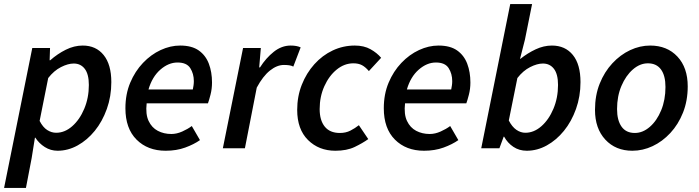

<svg xmlns="http://www.w3.org/2000/svg" viewBox="-37 -726 3423 940"><path d="M-17 194 121 -491H208L206 -431H209Q244 -462 285 -482.5Q326 -503 368 -503Q433 -503 470.5 -456.5Q508 -410 508 -324Q508 -254 486 -192.5Q464 -131 427 -85.5Q390 -40 343 -14Q296 12 245 12Q211 12 182.5 -6Q154 -24 136 -52H134L118 48L90 194ZM238 -76Q280 -76 316.5 -108Q353 -140 375.5 -193.5Q398 -247 398 -310Q398 -363 378 -389Q358 -415 324 -415Q296 -415 261.5 -397.5Q227 -380 199 -344L157 -134Q173 -103 194 -89.5Q215 -76 238 -76Z M774 12Q686 12 631.5 -42.5Q577 -97 577 -196Q577 -265 600.5 -321Q624 -377 663 -418Q702 -459 749.5 -481Q797 -503 845 -503Q902 -503 936 -479Q970 -455 985.5 -414Q1001 -373 1001 -322Q1001 -291 993.5 -262Q986 -233 981 -220H681Q675 -167 690.5 -134Q706 -101 735.5 -85.5Q765 -70 802 -70Q828 -70 855 -82Q882 -94 902 -109L942 -40Q912 -19 869.5 -3.5Q827 12 774 12ZM690 -288H907Q909 -298 910.5 -308Q912 -318 912 -329Q912 -365 894.5 -392.5Q877 -420 832 -420Q788 -420 748 -385Q708 -350 690 -288Z M1054 0 1153 -491H1240L1232 -396H1236Q1265 -442 1303.5 -472.5Q1342 -503 1386 -503Q1416 -503 1435 -494L1399 -400Q1390 -405 1378 -406.5Q1366 -408 1353 -408Q1319 -408 1284.5 -380.5Q1250 -353 1220 -297L1162 0Z M1605 12Q1524 12 1471 -40.5Q1418 -93 1418 -188Q1418 -254 1440.5 -311Q1463 -368 1502 -411.5Q1541 -455 1592 -479Q1643 -503 1700 -503Q1745 -503 1777 -485Q1809 -467 1829 -443L1769 -378Q1752 -398 1735 -407Q1718 -416 1693 -416Q1649 -416 1611.5 -385.5Q1574 -355 1551 -304Q1528 -253 1528 -192Q1528 -137 1553 -106Q1578 -75 1627 -75Q1656 -75 1678.5 -86.5Q1701 -98 1720 -113L1766 -45Q1738 -25 1699.5 -6.5Q1661 12 1605 12Z M2039 12Q1951 12 1896.5 -42.5Q1842 -97 1842 -196Q1842 -265 1865.5 -321Q1889 -377 1928 -418Q1967 -459 2014.5 -481Q2062 -503 2110 -503Q2167 -503 2201 -479Q2235 -455 2250.5 -414Q2266 -373 2266 -322Q2266 -291 2258.5 -262Q2251 -233 2246 -220H1946Q1940 -167 1955.5 -134Q1971 -101 2000.5 -85.5Q2030 -70 2067 -70Q2093 -70 2120 -82Q2147 -94 2167 -109L2207 -40Q2177 -19 2134.5 -3.5Q2092 12 2039 12ZM1955 -288H2172Q2174 -298 2175.5 -308Q2177 -318 2177 -329Q2177 -365 2159.5 -392.5Q2142 -420 2097 -420Q2053 -420 2013 -385Q1973 -350 1955 -288Z M2542 12Q2505 12 2476.5 -7Q2448 -26 2431 -57H2429L2408 0H2319L2461 -706H2568L2533 -532L2509 -438H2511Q2546 -466 2585.5 -484.5Q2625 -503 2665 -503Q2730 -503 2767.5 -457Q2805 -411 2805 -324Q2805 -254 2783 -192.5Q2761 -131 2724 -85.5Q2687 -40 2640 -14Q2593 12 2542 12ZM2535 -76Q2577 -76 2613.5 -108Q2650 -140 2672.5 -193.5Q2695 -247 2695 -310Q2695 -363 2675 -389Q2655 -415 2621 -415Q2593 -415 2558.5 -397.5Q2524 -380 2496 -344L2454 -136Q2470 -105 2491 -90.5Q2512 -76 2535 -76Z M3059 12Q2977 12 2926.5 -42.5Q2876 -97 2876 -188Q2876 -259 2899 -316.5Q2922 -374 2961 -416Q3000 -458 3048 -480.5Q3096 -503 3146 -503Q3229 -503 3279.5 -449Q3330 -395 3330 -303Q3330 -233 3307 -175Q3284 -117 3245 -75Q3206 -33 3158 -10.5Q3110 12 3059 12ZM3071 -75Q3110 -75 3144.5 -105Q3179 -135 3200 -186Q3221 -237 3221 -300Q3221 -356 3199 -386Q3177 -416 3135 -416Q3096 -416 3061.5 -386Q3027 -356 3005.5 -305.5Q2984 -255 2984 -192Q2984 -137 3006 -106Q3028 -75 3071 -75Z"/></svg>

Font: Source Sans Pro SemiBold
Style: Italic
Weight: 600
Italic angle: -11°
Designer: Paul D. Hunt
Foundry: Adobe Systems Incorporated
Version: Version 1.095;hotconv 1.0.109;makeotfexe 2.5.65596